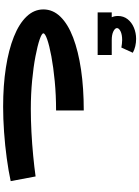

<svg xmlns="http://www.w3.org/2000/svg" viewBox="149 -814 894 1233"><g transform="rotate(90 596.5 -197.0)"><path d="M664.7 230.4Q528.1 230.4 413.8 212.7Q299.4 195 215.6 161.5Q131.7 128 85.9 80Q40 32 40 -28Q40 -89.6 87.1 -137.8Q134.1 -186 221 -219.2Q307.9 -252.4 426.5 -269.9Q545.1 -287.4 688.7 -287.4V-109.6Q590 -109.6 500.6 -101Q411.1 -92.4 341.9 -79.5Q272.7 -66.6 233.1 -52.8Q193.6 -39 193.6 -28Q193.6 -17.6 233.3 -4Q273 9.6 341.2 22.7Q409.4 35.9 496.7 44.2Q584 52.6 680.1 52.6Q749.4 52.6 827.1 48.6Q904.7 44.6 979.1 37.4Q1053.4 30.3 1112.6 21.9L1142.7 181.9Q1078.1 195.9 995.7 207.1Q913.3 218.4 827.1 224.4Q740.9 230.4 664.7 230.4ZM237.6 -402.3Q168.6 -402.3 125.4 -429.1Q82.1 -455.9 82.1 -506.7Q82.1 -542.7 102.7 -569Q123.3 -595.3 157 -609.4Q190.7 -623.6 229.3 -623.6Q253 -623.6 275.6 -618.4Q298.3 -613.3 318.3 -602.4L284.9 -528.9Q274 -530.9 260.9 -532.4Q247.9 -534 237 -534Q201.6 -534 180.7 -523.7Q159.9 -513.4 159.9 -500.6Q159.9 -488.3 180.7 -477.7Q201.6 -467.1 237.6 -467.1ZM59 -376.6V-467.1H332.7V-376.6Z"/></g></svg>

Font: Alexandria
Style: Regular
Weight: 400
Designer: Mohamed Gaber
Foundry: Kief Type Foundry
Version: Version 5.100